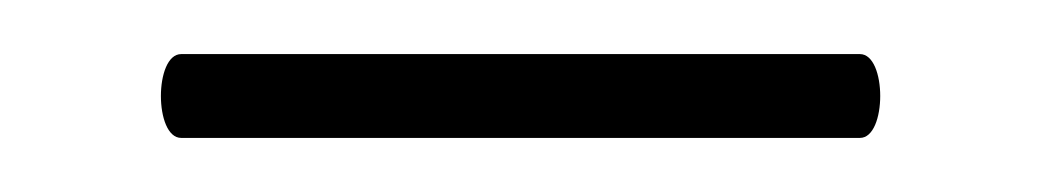

<svg xmlns="http://www.w3.org/2000/svg" viewBox="-20 -531 385 71"><path d="M47 -480H298C308 -480 308 -511 298 -511H47C37 -511 37 -480 47 -480Z"/></svg>

Font: Cormorant Infant Book
Style: Regular
Weight: 500
Designer: Christian Thalmann (Catharsis Fonts)
Version: Version 1.000;PS 002.000;hotconv 1.0.88;makeotf.lib2.5.64775